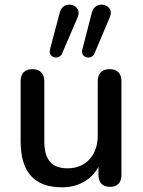

<svg xmlns="http://www.w3.org/2000/svg" viewBox="-20 -790 609 819"><path d="M449 -718C472 -771 386 -794 372 -737L331 -578C322 -543 370 -532 383 -562ZM312 -718C334 -771 249 -794 235 -737L193 -578C185 -543 232 -532 245 -562ZM245 9C313 9 369 -22 400 -78V-44C400 -11 418 7 449 7C481 7 498 -11 498 -44V-444C498 -477 480 -495 448 -495C415 -495 397 -477 397 -444V-212C397 -127 345 -72 269 -72C200 -72 169 -109 169 -187V-444C169 -477 150 -495 118 -495C86 -495 68 -477 68 -444V-188C68 -57 125 9 245 9Z"/></svg>

Font: Nunito SemiBold
Style: Regular
Weight: 600
Designer: Vernon Adams
Foundry: Vernon Adams
Version: Version 3.602